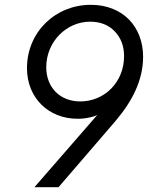

<svg xmlns="http://www.w3.org/2000/svg" viewBox="-20 -777 639 797"><path d="M223 0 458 -273C528 -355 574 -443 574 -541C574 -668 488 -757 357 -757C210 -757 92 -644 92 -494C92 -370 182 -284 302 -284C321 -284 338 -286 354 -290C365 -292 375 -295 384 -300L123 0ZM313 -356C229 -356 172 -414 172 -498C172 -604 256 -687 354 -687C396 -687 430 -674 456 -647C482 -620 495 -586 495 -544C495 -436 414 -356 313 -356Z"/></svg>

Font: Plus Jakarta Sans
Style: Italic
Weight: 400
Italic angle: -8°
Designer: Gumpita Rahayu
Foundry: Tokotype
Version: Version 2.071;gftools[0.9.30]